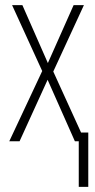

<svg xmlns="http://www.w3.org/2000/svg" viewBox="-20 -549 371 746"><path d="M286 177H323V-34H295L187 -271L306 -529H266L166 -304L67 -529H27L144 -273L16 0H56L165 -239L271 0H286Z"/></svg>

Font: Noto Sans ExtraCondensed ExtraLight
Style: Regular
Weight: 200
Width: 2
Designer: Monotype Design Team
Foundry: Monotype Imaging Inc.
Version: Version 2.013